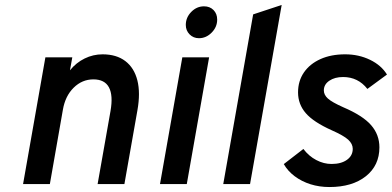

<svg xmlns="http://www.w3.org/2000/svg" viewBox="-20 -742 1580 774"><path d="M73 0 163 -511H271.5L262 -458.5Q287 -489.5 321.2 -506.2Q355.5 -523 393.5 -523Q449.5 -523 485.2 -495.8Q521 -468.5 533.8 -418Q546.5 -367.5 534 -297.5L481.5 0H373.5L425.5 -294.5Q436.5 -357.5 419.2 -389.8Q402 -422 356.5 -422Q311 -422 277 -388.5Q243 -355 233.5 -299.5L181 0Z M625 0 715 -511H823L733 0ZM782 -588Q759.5 -588 744.2 -603.5Q729 -619 729 -641.5Q729 -671.5 751 -694Q773 -716.5 802.5 -716.5Q826 -716.5 840.8 -701.5Q855.5 -686.5 855.5 -663Q855.5 -633 833.2 -610.5Q811 -588 782 -588Z M880 0 1000.5 -684 1115.5 -722 988 0Z M1308 12Q1267.5 12 1231.8 0.8Q1196 -10.5 1168 -31.5Q1140 -52.5 1124 -80.5L1203 -141.5Q1225 -112.5 1255 -96.8Q1285 -81 1316.5 -81Q1355.5 -81 1378.8 -97.8Q1402 -114.5 1402 -142Q1402 -162 1383.8 -178.8Q1365.5 -195.5 1317 -217Q1243.5 -250 1212.5 -286Q1181.5 -322 1181.5 -369.5Q1181.5 -415.5 1205.2 -450Q1229 -484.5 1271.8 -503.8Q1314.5 -523 1371.5 -523Q1426 -523 1471.5 -501Q1517 -479 1540 -441.5L1461 -383.5Q1423.5 -431.5 1363 -431.5Q1329.5 -431.5 1307.5 -416.5Q1285.5 -401.5 1285.5 -377.5Q1285.5 -359.5 1301.8 -344.8Q1318 -330 1364 -309.5Q1442.5 -276 1476 -237.5Q1509.5 -199 1509.5 -148Q1509.5 -75 1454.8 -31.5Q1400 12 1308 12Z"/></svg>

Font: Overpass SemiBold
Style: Italic
Weight: 600
Italic angle: -10°
Designer: Delve Withrington, Dave Bailey, Thomas Jockin
Foundry: Delve Fonts LLC
Version: Version 4.000